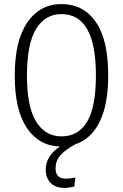

<svg xmlns="http://www.w3.org/2000/svg" viewBox="-20 -716 610 953"><path d="M354 0Q300.3 29.8 278.1 56.4Q255.9 83 255.9 120.1Q255.9 170.9 307.1 170.9Q327.1 170.9 354 165L349.1 210Q320.8 216.8 300.8 216.8Q255.9 216.8 231.4 192.1Q207 167.5 207 126Q207 57.6 277.8 11.2Q173.8 8.3 113.5 -80.8Q53.2 -169.9 53.2 -340.8Q53.2 -514.6 116 -605.2Q178.7 -695.8 285.2 -695.8Q393.6 -695.8 455.3 -607.4Q517.1 -519 517.1 -341.8Q517.1 -197.8 474.6 -111.6Q432.1 -25.4 354 0ZM113.8 -340.8Q113.8 -185.5 159.4 -112.3Q205.1 -39.1 285.2 -39.1Q368.2 -39.1 412.1 -111.6Q456.1 -184.1 456.1 -341.8Q456.1 -646 285.2 -646Q204.1 -646 158.9 -572Q113.8 -498 113.8 -340.8Z"/></svg>

Font: Fira Sans Compressed Light
Style: Regular
Weight: 300
Width: 1
Designer: Carrois Corporate & Edenspiekermann AG
Foundry: Carrois Corporate GbR & Edenspiekermann AG
Version: Version 4.203;PS 004.203;hotconv 1.0.88;makeotf.lib2.5.64775